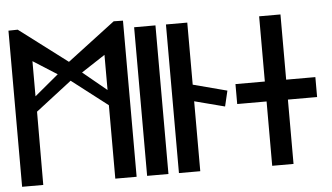

<svg xmlns="http://www.w3.org/2000/svg" viewBox="-57 -1001 1891 1094"><g transform="rotate(-5 888.0 -454.5)"><path d="M148 -517V-718L285 -631ZM424 -629 560 -718V-517ZM682 -10V-903L629 -904L355 -696L80 -904L27 -903V-10H148L149 -429L355 -588L560 -430V-10Z M864 -10V-860H742V-10Z M1046 -10V-410L1219 -365L1240 -454L1046 -505V-860H924V-10Z M1457 -487H1289V-373H1457V-5H1579V-373H1746V-487H1579V-860H1457Z"/></g></svg>

Font: Ny Stormning
Style: Fi
Weight: 300
Designer: Robert Jablonski, Mew Too
Foundry: Cannot Into Space Fonts
Version: Version 0.90